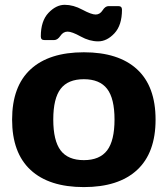

<svg xmlns="http://www.w3.org/2000/svg" viewBox="-20 -760 690 790"><path d="M106 -60.5Q29.8 -130.9 29.8 -267.8Q29.8 -404.8 106 -474.9Q182.1 -544.9 325 -544.9Q467.8 -544.9 543.9 -474.9Q620.1 -404.8 620.1 -267.8Q620.1 -130.9 543.9 -60.5Q467.8 9.8 325 9.8Q182.1 9.8 106 -60.5ZM147.9 -609.9Q147.9 -673.8 179.4 -707Q210.9 -740.2 246.3 -740.2Q281.7 -740.2 318.8 -720.2Q356 -700.2 373.5 -700.2Q391.1 -700.2 402.1 -717.5Q413.1 -734.9 426.8 -734.9H466.8Q481.9 -734.9 481.9 -720.2Q481.9 -656.2 450.9 -623Q419.9 -589.8 384 -589.8Q348.1 -589.8 312 -609.9Q275.9 -629.9 258.1 -629.9Q240.2 -629.9 228.5 -612.5Q216.8 -595.2 203.1 -595.2H163.1Q147.9 -594.7 147.9 -609.9ZM229.5 -394.5Q199.2 -355 199.2 -268.1Q199.2 -181.2 229.5 -141.1Q259.8 -101.1 325 -101.1Q390.1 -101.1 420.7 -141.1Q451.2 -181.2 451.2 -268.1Q451.2 -355 420.7 -394.5Q390.1 -434.1 325 -434.1Q259.8 -434.1 229.5 -394.5Z"/></svg>

Font: Days One
Style: Regular
Weight: 400
Designer: Alexander Kalachev, Alexey Maslov, Jovanny Lemonad
Foundry: Alexander Kalachev, Alexey Maslov, Jovanny Lemonad
Version: Version 1.002